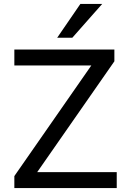

<svg xmlns="http://www.w3.org/2000/svg" viewBox="-20 -957 655 977"><path d="M53 0V-61L474 -666L485 -624H53V-705H562V-645L140 -39L129 -81H574V0ZM271 -765 389 -937H500L348 -765Z"/></svg>

Font: Nunito Sans 7pt
Style: Regular
Weight: 400
Designer: Vernon Adams
Foundry: Vernon Adams
Version: Version 3.101;gftools[0.9.27]